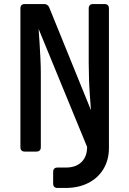

<svg xmlns="http://www.w3.org/2000/svg" viewBox="-20 -750 640 950"><path d="M265 180Q243 180 243 158V101Q243 79 265 79H307Q355 79 383 52Q411 25 411 -23L171 -607Q173 -580 175.5 -541.5Q178 -503 180 -461Q182 -419 182 -383V-22Q182 0 159 0H103Q81 0 81 -22V-708Q81 -730 103 -730H198Q217 -730 224 -712L430 -205Q428 -233 425 -273.5Q422 -314 420.5 -357Q419 -400 419 -436V-708Q419 -730 441 -730H497Q519 -730 519 -708V-18Q519 41 492 86Q465 131 416.5 155.5Q368 180 304 180Z"/></svg>

Font: Pitagon Sans Mono SemiBold
Style: Regular
Weight: 600
Monospace: yes
Designer: Travis Tran
Foundry: Pitagon
Version: Version 1.001; ttfautohint (v1.8.4.7-5d5b);gftools[0.9.26]